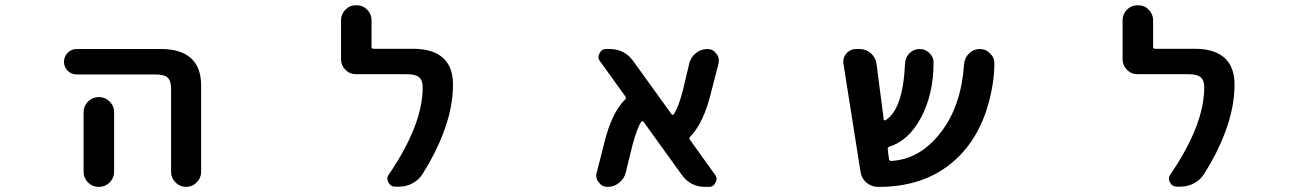

<svg xmlns="http://www.w3.org/2000/svg" viewBox="-20 -736 5040 737"><path d="M636.7 -76.2V-393.6Q636.7 -425.8 623.5 -438Q610.4 -450.2 575.2 -450.2H274.4Q253.9 -450.2 239.7 -464.4Q225.6 -478.5 225.6 -498.5Q225.6 -518.6 239.7 -533.2Q253.9 -547.9 274.4 -547.9H598.6Q673.8 -547.9 712.9 -512.7Q752 -477.5 752 -408.2V-76.2Q752 -52.7 734.9 -35.6Q717.8 -18.6 694.3 -18.6Q670.9 -18.6 653.8 -35.6Q636.7 -52.7 636.7 -76.2ZM358.4 -18.6Q335 -18.6 317.9 -35.6Q300.8 -52.7 300.8 -76.2V-305.7Q300.8 -329.1 317.9 -346.2Q335 -363.3 358.4 -363.3H360.4Q383.8 -363.3 400.9 -346.2Q418 -329.1 418 -305.7V-76.2Q418 -52.7 400.9 -35.6Q383.8 -18.6 360.4 -18.6Z M1497.1 -19.5Q1479.5 -19.5 1470.7 -36.1Q1466.8 -43 1466.8 -49.8Q1466.8 -58.6 1472.7 -66.4Q1602.5 -256.8 1602.5 -400.4Q1602.5 -427.7 1588.9 -439.5Q1575.2 -451.2 1541 -451.2H1346.7Q1322.3 -451.2 1305.7 -468.3Q1289.1 -485.4 1289.1 -508.8V-658.2Q1289.1 -681.6 1305.7 -698.7Q1322.3 -715.8 1346.7 -715.8H1348.6Q1373 -715.8 1389.6 -698.7Q1406.2 -681.6 1406.2 -658.2V-555.7Q1406.2 -548.8 1414.1 -548.8H1564.5Q1646.5 -548.8 1684.6 -509.8Q1718.8 -475.6 1718.8 -411.1Q1718.8 -322.3 1681.6 -225.6Q1653.3 -149.4 1601.6 -67.4Q1586.9 -44.9 1563 -32.2Q1539.1 -19.5 1511.7 -19.5Z M2687.5 -18.6Q2629.9 -18.6 2596.7 -65.4L2450.2 -268.6Q2449.2 -270.5 2446.3 -270.5Q2443.4 -270.5 2441.4 -268.6Q2424.8 -243.2 2407.2 -176.8L2381.8 -73.2Q2376 -49.8 2356.4 -34.2Q2336.9 -18.6 2312.5 -18.6Q2291 -18.6 2278.3 -36.1Q2268.6 -47.9 2268.6 -61.5Q2268.6 -67.4 2270.5 -73.2L2299.8 -188.5Q2328.1 -303.7 2379.9 -354.5Q2384.8 -359.4 2380.9 -365.2L2283.2 -501Q2277.3 -508.8 2277.3 -517.6Q2277.3 -524.4 2281.2 -531.2Q2289.1 -547.9 2306.6 -547.9H2320.3Q2377.9 -547.9 2411.1 -501L2557.6 -297.9Q2561.5 -292 2566.4 -297.9Q2584 -322.3 2601.6 -390.6L2626 -493.2Q2631.8 -516.6 2651.4 -532.2Q2670.9 -547.9 2695.3 -547.9Q2716.8 -547.9 2729.5 -530.3Q2739.3 -518.6 2739.3 -504.9Q2739.3 -499 2738.3 -493.2L2709 -378.9Q2680.7 -263.7 2628.9 -210.9Q2624 -206.1 2627.9 -200.2L2724.6 -65.4Q2730.5 -57.6 2730.5 -48.8Q2730.5 -42 2726.6 -35.2Q2718.8 -18.6 2701.2 -18.6Z M3350.6 -18.6Q3325.2 -18.6 3306.2 -34.7Q3287.1 -50.8 3283.2 -76.2L3217.8 -490.2Q3216.8 -495.1 3216.8 -499Q3216.8 -516.6 3228.5 -530.3Q3243.2 -547.9 3266.6 -547.9H3279.3Q3304.7 -547.9 3323.2 -531.2Q3341.8 -514.6 3344.7 -490.2L3372.1 -278.3Q3372.1 -275.4 3374.5 -274.4Q3377 -273.4 3378.9 -274.4Q3446.3 -315.4 3454.1 -493.2Q3455.1 -515.6 3471.2 -531.7Q3487.3 -547.9 3509.8 -547.9Q3533.2 -547.9 3548.8 -531.2Q3563.5 -516.6 3563.5 -496.1Q3563.5 -374 3514.6 -283.2Q3467.8 -196.3 3393.6 -172.9Q3386.7 -170.9 3387.7 -163.6Q3388.7 -156.2 3389.6 -145.5Q3391.6 -133.8 3392.6 -126Q3393.6 -118.2 3400.4 -118.2Q3513.7 -124 3594.7 -232.4Q3669.9 -332 3680.7 -490.2Q3682.6 -513.7 3699.7 -530.8Q3716.8 -547.9 3740.2 -547.9Q3764.6 -547.9 3781.2 -530.3Q3796.9 -514.6 3796.9 -493.2Q3796.9 -412.1 3768.6 -319.3Q3738.3 -222.7 3678.7 -154.8Q3619.1 -86.9 3537.6 -52.7Q3456.1 -18.6 3352.5 -18.6Z M4497.1 -19.5Q4479.5 -19.5 4470.7 -36.1Q4466.8 -43 4466.8 -49.8Q4466.8 -58.6 4472.7 -66.4Q4602.5 -256.8 4602.5 -400.4Q4602.5 -427.7 4588.9 -439.5Q4575.2 -451.2 4541 -451.2H4346.7Q4322.3 -451.2 4305.7 -468.3Q4289.1 -485.4 4289.1 -508.8V-658.2Q4289.1 -681.6 4305.7 -698.7Q4322.3 -715.8 4346.7 -715.8H4348.6Q4373 -715.8 4389.6 -698.7Q4406.2 -681.6 4406.2 -658.2V-555.7Q4406.2 -548.8 4414.1 -548.8H4564.5Q4646.5 -548.8 4684.6 -509.8Q4718.8 -475.6 4718.8 -411.1Q4718.8 -322.3 4681.6 -225.6Q4653.3 -149.4 4601.6 -67.4Q4586.9 -44.9 4563 -32.2Q4539.1 -19.5 4511.7 -19.5Z"/></svg>

Font: Rounded Mgen+ 1m medium
Style: Regular
Weight: 500
Designer: [Source Han Sans]
Ryoko NISHIZUKA  (kana & ideographs); Paul D. Hunt (Latin, Greek & Cyrillic); Wenlong ZHANG  (bopomofo
Version: Version 1.059.20150602